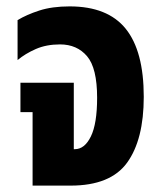

<svg xmlns="http://www.w3.org/2000/svg" viewBox="-20 -581 503 601"><path d="M82 0V-230H44V-322H211V-114H214Q245 -114 264.5 -154Q284 -194 284 -275Q284 -368 252.5 -405Q221 -442 168 -442Q125 -442 92 -427.5Q59 -413 35 -393V-518Q63 -535 103 -548Q143 -561 198 -561Q317 -561 373.5 -491Q430 -421 430 -278Q430 -144 378 -72Q326 0 201 0Z"/></svg>

Font: Noto Sans Thai ExtCond ExtBd
Style: Regular
Weight: 800
Width: 2
Designer: Monotype Design Team
Foundry: Monotype Imaging Inc.
Version: Version 2.002; ttfautohint (v1.8.4.7-5d5b)